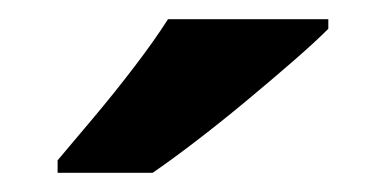

<svg xmlns="http://www.w3.org/2000/svg" viewBox="-20 -786 402 200"><path d="M322 -756Q308 -742 285 -722Q262 -702 235.5 -680Q209 -658 183.5 -638.5Q158 -619 139 -606H40V-619Q56 -638 77.5 -663.5Q99 -689 120 -716.5Q141 -744 155 -766H322Z"/></svg>

Font: Noto Sans Gunjala Gondi
Style: Regular
Weight: 400
Designer: Ek Type
Foundry: Ek Type
Version: Version 1.004